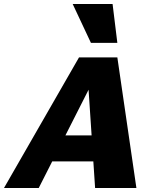

<svg xmlns="http://www.w3.org/2000/svg" viewBox="-51 -947 766 967"><path d="M428 0 391 -556H426L144 0H-31L347 -658H540L636 0ZM111 -134 188 -265H489L525 -134ZM407 -731 315 -927H516L540 -731Z"/></svg>

Font: Ysabeau Infant Black
Style: Italic
Weight: 900
Italic angle: -12°
Designer: Christian Thalmann (Catharsis Fonts)
Version: Version 2.001;gftools[0.9.30]; featfreeze: ss01,ss02,lnum